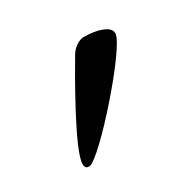

<svg xmlns="http://www.w3.org/2000/svg" viewBox="-62 -713 324 321"><g transform="rotate(-30 100.0 -553.0)"><path d="M30 -457C50 -457 179 -603 179 -628C179 -642 155 -649 130 -649C120 -649 109 -641 103 -631C87 -604 22 -493 22 -466C22 -459 25 -457 30 -457Z"/></g></svg>

Font: EB Garamond
Style: Regular
Weight: 400
Designer: Georg Duffner and Octavio Pardo
Foundry: Georg Duffner
Version: Version 1.000;PS 001.000;hotconv 1.0.88;makeotf.lib2.5.64775